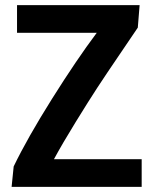

<svg xmlns="http://www.w3.org/2000/svg" viewBox="-20 -718 621 744"><path d="M521 -698 514 -611Q513 -609 451 -518Q389 -427 357 -378Q325 -329 273.5 -245.5Q222 -162 189 -101H529V6H25L33 -73Q86 -183 181.5 -335Q277 -487 355 -591H46V-698Z"/></svg>

Font: Repo
Style: DemiBold
Weight: 600
Designer: Stefan Peev
Foundry: Context Ltd
Version: Version 001.000